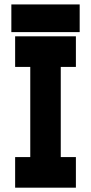

<svg xmlns="http://www.w3.org/2000/svg" viewBox="-20 -868 421 888"><path d="M50 0V-141.5H120V-558.5H50V-700H331V-558.5H261V-141.5H331V0ZM32.5 -719.5V-847.5H348.5V-719.5Z"/></svg>

Font: Tourney Condensed Black
Style: Regular
Weight: 900
Width: 3
Designer: Tyler Finck
Foundry: Etcetera Type Co
Version: Version 1.010; ttfautohint (v1.8.3)